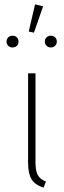

<svg xmlns="http://www.w3.org/2000/svg" viewBox="-20 -857 294 882"><path d="M143 -520V-112Q143 -71 154 -52Q165 -33 191 -23L180 5Q140 -8 124.5 -34Q109 -60 109 -111V-520ZM194 -685.5Q202 -693 214 -693Q226 -693 233.5 -685Q241 -677 241 -666Q241 -655 233.5 -647Q226 -639 214 -639Q202 -639 194 -646.5Q186 -654 186 -666Q186 -678 194 -685.5ZM37 -693Q50 -693 57.5 -685.5Q65 -678 65 -666Q65 -654 57.5 -646.5Q50 -639 37 -639Q25 -639 17.5 -647Q10 -655 10 -666Q10 -677 17.5 -685Q25 -693 37 -693ZM178 -828 136 -707 112 -712 141 -837Z"/></svg>

Font: FiraSans
Style: Regular
Weight: 200
Designer: Carrois Corporate & Edenspiekermann AG
Foundry: Carrois Corporate GbR & Edenspiekermann AG
Version: Version 3.106;PS 003.106;hotconv 1.0.70;makeotf.lib2.5.58329